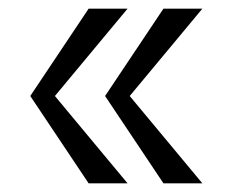

<svg xmlns="http://www.w3.org/2000/svg" viewBox="-20 -470 533 444"><path d="M358 -46 223 -248 358 -450H448L265 -230V-266L448 -46ZM185 -46 50 -248 185 -450H275L92 -230V-266L275 -46Z"/></svg>

Font: Sutasoma
Style: Regular
Weight: 400
Designer: Izhar Fathurrohim, Akbar Rohmanto, Arusyal Khofiqoini
Foundry: Kiwari Kolektiv
Version: Version 1.102